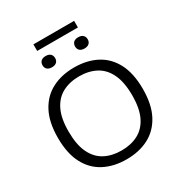

<svg xmlns="http://www.w3.org/2000/svg" viewBox="-234 -1202 1295 1376"><g transform="rotate(-30 413.5 -514.0)"><path d="M413.5 9.5Q308.5 9.5 229.2 -31.8Q150 -73 106 -157Q62 -241 62 -370Q62 -499 106.5 -583Q151 -667 230.2 -708.2Q309.5 -749.5 413.5 -749.5Q519 -749.5 598 -708.2Q677 -667 721 -583Q765 -499 765 -370Q765 -241.5 720.5 -157.2Q676 -73 597 -31.8Q518 9.5 413.5 9.5ZM413.5 -63.5Q492.5 -63.5 551.5 -94.8Q610.5 -126 643.2 -193Q676 -260 676 -367.5Q676 -477.5 643.2 -545.8Q610.5 -614 551.2 -645.2Q492 -676.5 413.5 -676.5Q335 -676.5 276 -645.5Q217 -614.5 184 -547.5Q151 -480.5 151 -372.5Q151 -262 183.8 -194Q216.5 -126 275.5 -94.8Q334.5 -63.5 413.5 -63.5ZM548 -829.5Q522.5 -829.5 509.2 -842Q496 -854.5 496 -875.5Q496 -897 509.2 -909.8Q522.5 -922.5 548 -922.5Q573.5 -922.5 587 -909.8Q600.5 -897 600.5 -875.5Q600.5 -854.5 587 -842Q573.5 -829.5 548 -829.5ZM279 -829.5Q253.5 -829.5 240 -842Q226.5 -854.5 226.5 -875.5Q226.5 -897 240 -909.8Q253.5 -922.5 279 -922.5Q304.5 -922.5 317.8 -909.8Q331 -897 331 -875.5Q331 -854.5 317.8 -842Q304.5 -829.5 279 -829.5ZM245 -984V-1038.5H582V-984Z"/></g></svg>

Font: Encode Sans Exp
Style: Regular
Weight: 400
Width: 7
Designer: Multiple Designers
Foundry: Impallari Type
Version: Version 3.002; ttfautohint (v1.8.3) -l 8 -r 50 -G 200 -x 14 